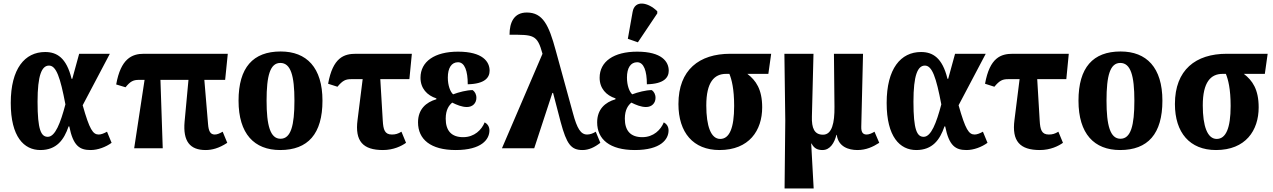

<svg xmlns="http://www.w3.org/2000/svg" viewBox="-20 -841 7221 1089"><path d="M209 10C301 10 343 -48 369 -124H373C395 -13 432 10 494 10C535 10 580 -7 613 -31L587 -94C569 -84 553 -78 540 -78C507 -78 488 -106 449 -244L603 -536H429L390 -394H386C357 -514 302 -546 236 -546C121 -546 41 -452 41 -257C41 -65 116 10 209 10ZM251 -65C213 -65 193 -104 193 -264C193 -415 217 -469 258 -469C299 -469 322 -402 351 -249C323 -143 293 -65 251 -65Z M741 0H903L890 -388H1049L1027 -151C1017 -39 1058 10 1146 10C1182 10 1222 0 1269 -31L1243 -94C1224 -83 1211 -78 1198 -78C1173 -78 1163 -97 1160 -138L1139 -388H1257L1272 -536H796C728 -536 665 -508 639 -362L692 -346C719 -379 735 -388 768 -388H800Z M1569 10C1727 10 1809 -82 1809 -270C1809 -458 1719 -549 1572 -549C1415 -549 1333 -458 1333 -270C1333 -82 1422 10 1569 10ZM1571 -54C1513 -54 1492 -129 1492 -270C1492 -412 1512 -484 1570 -484C1629 -484 1650 -412 1650 -270C1650 -129 1630 -54 1571 -54Z M2152 10C2212 10 2258 -13 2283 -31L2257 -94C2237 -82 2223 -78 2203 -78C2162 -78 2154 -105 2151 -157L2137 -392H2302L2316 -536H1999C1931 -536 1868 -515 1841 -366L1894 -349C1923 -384 1940 -392 1971 -392H2037L2008 -161C1992 -40 2039 10 2152 10Z M2565 10C2712 10 2756 -51 2756 -101C2756 -124 2744 -139 2729 -147C2712 -105 2671 -63 2607 -63C2541 -63 2508 -99 2508 -168C2508 -220 2528 -245 2545 -259C2571 -246 2600 -234 2628 -234C2662 -234 2682 -257 2682 -286C2682 -307 2673 -321 2661 -330C2627 -330 2582 -318 2550 -306C2534 -320 2520 -356 2520 -401C2520 -456 2541 -488 2578 -488C2616 -488 2633 -438 2633 -363C2730 -365 2757 -401 2757 -440C2757 -491 2718 -548 2578 -548C2445 -548 2365 -492 2365 -400C2365 -340 2402 -300 2455 -283V-278C2396 -261 2351 -221 2351 -147C2351 -51 2422 10 2565 10Z M2827 0H3010L3113 -314H3117L3160 -149C3194 -23 3219 10 3284 10C3320 10 3353 -6 3385 -31L3359 -94C3344 -84 3326 -78 3310 -78C3274 -78 3253 -112 3230 -198L3132 -555C3093 -699 3059 -770 2968 -770C2896 -770 2870 -715 2870 -644C3006 -644 3027 -646 3057 -536Z M3598 -601 3708 -765V-777C3657 -828 3580 -844 3568 -773L3541 -621ZM3581 10C3728 10 3772 -51 3772 -101C3772 -124 3760 -139 3745 -147C3728 -105 3687 -63 3623 -63C3557 -63 3524 -99 3524 -168C3524 -220 3544 -245 3561 -259C3587 -246 3616 -234 3644 -234C3678 -234 3698 -257 3698 -286C3698 -307 3689 -321 3677 -330C3643 -330 3598 -318 3566 -306C3550 -320 3536 -356 3536 -401C3536 -456 3557 -488 3594 -488C3632 -488 3649 -438 3649 -363C3746 -365 3773 -401 3773 -440C3773 -491 3734 -548 3594 -548C3461 -548 3381 -492 3381 -400C3381 -340 3418 -300 3471 -283V-278C3412 -261 3367 -221 3367 -147C3367 -51 3438 10 3581 10Z M4061 10C4229 10 4303 -101 4303 -232C4303 -335 4267 -385 4219 -422H4338L4354 -536H4122C3946 -536 3828 -445 3828 -251C3828 -89 3912 10 4061 10ZM4065 -53C4012 -53 3986 -126 3986 -243C3986 -375 4031 -422 4098 -422H4117C4130 -390 4144 -337 4144 -240C4144 -114 4117 -53 4065 -53Z M4430 228H4595L4581 -27H4583C4597 0 4616 10 4645 10C4689 10 4713 -32 4724 -76H4726C4735 -8 4794 10 4843 10C4893 10 4931 -8 4967 -31L4940 -94C4927 -86 4910 -78 4896 -78C4878 -78 4864 -86 4865 -122L4875 -536H4710L4713 -235C4714 -144 4699 -77 4648 -77C4599 -77 4583 -114 4585 -180L4594 -536H4429L4434 -157Z M5177 10C5269 10 5311 -48 5337 -124H5341C5363 -13 5400 10 5462 10C5503 10 5548 -7 5581 -31L5555 -94C5537 -84 5521 -78 5508 -78C5475 -78 5456 -106 5417 -244L5571 -536H5397L5358 -394H5354C5325 -514 5270 -546 5204 -546C5089 -546 5009 -452 5009 -257C5009 -65 5084 10 5177 10ZM5219 -65C5181 -65 5161 -104 5161 -264C5161 -415 5185 -469 5226 -469C5267 -469 5290 -402 5319 -249C5291 -143 5261 -65 5219 -65Z M5878 10C5938 10 5984 -13 6009 -31L5983 -94C5963 -82 5949 -78 5929 -78C5888 -78 5880 -105 5877 -157L5863 -392H6028L6042 -536H5725C5657 -536 5594 -515 5567 -366L5620 -349C5649 -384 5666 -392 5697 -392H5763L5734 -161C5718 -40 5765 10 5878 10Z M6333 10C6491 10 6573 -82 6573 -270C6573 -458 6483 -549 6336 -549C6179 -549 6097 -458 6097 -270C6097 -82 6186 10 6333 10ZM6335 -54C6277 -54 6256 -129 6256 -270C6256 -412 6276 -484 6334 -484C6393 -484 6414 -412 6414 -270C6414 -129 6394 -54 6335 -54Z M6877 10C7045 10 7119 -101 7119 -232C7119 -335 7083 -385 7035 -422H7154L7170 -536H6938C6762 -536 6644 -445 6644 -251C6644 -89 6728 10 6877 10ZM6881 -53C6828 -53 6802 -126 6802 -243C6802 -375 6847 -422 6914 -422H6933C6946 -390 6960 -337 6960 -240C6960 -114 6933 -53 6881 -53Z"/></svg>

Font: Noto Serif Condensed ExtraBold
Style: Regular
Weight: 800
Width: 3
Designer: Monotype Design Team
Foundry: Monotype Imaging Inc.
Version: Version 2.013